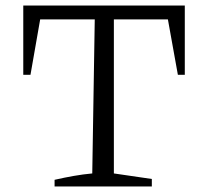

<svg xmlns="http://www.w3.org/2000/svg" viewBox="-20 -673 751 693"><path d="M647 -653V-403H622L586 -603H391V-47L528 -27V0H177V-24Q212 -32 246 -38Q280 -44 313 -47L322 -603H125L90 -403H64V-653Z"/></svg>

Font: Piazzolla Thin Light
Style: Regular
Weight: 300
Version: Version 2.005